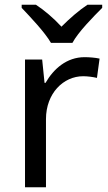

<svg xmlns="http://www.w3.org/2000/svg" viewBox="-20 -786 453 806"><path d="M194 -606H284C308 -651 371 -715 409 -753V-766H347C312 -743 274 -710 238 -674C205 -710 166 -743 131 -766H71V-753C107 -715 168 -651 194 -606ZM335 -546C260 -546 205 -497 171 -438H167L157 -536H85V0H173V-286C173 -394 246 -466 329 -466C347 -466 370 -463 387 -459L398 -540C380 -544 355 -546 335 -546Z"/></svg>

Font: Noto Sans Tifinagh Agraw Imazighen
Style: Regular
Weight: 400
Designer: JamraPatel
Foundry: JamraPatel LLC
Version: Version 2.006